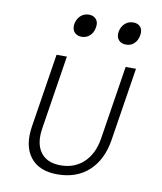

<svg xmlns="http://www.w3.org/2000/svg" viewBox="-86 -834 772 914"><g transform="rotate(10 300.0 -377.5)"><path d="M253 10Q164 10 122 -44.5Q80 -99 95 -194L151 -550H201L145 -194Q133 -119 164 -77Q195 -35 261 -35Q328 -35 372.5 -77Q417 -119 429 -194L485 -550H535L479 -194Q463 -97 404 -43.5Q345 10 253 10ZM468 -655Q444 -655 431.5 -670Q419 -685 423 -710Q428 -735 444.5 -750Q461 -765 485 -765Q508 -765 520 -750Q532 -735 527 -710Q523 -685 507 -670Q491 -655 468 -655ZM253 -655Q230 -655 217.5 -670Q205 -685 209 -710Q214 -735 230.5 -750Q247 -765 270 -765Q293 -765 305.5 -750Q318 -735 313 -710Q309 -685 292.5 -670Q276 -655 253 -655Z"/></g></svg>

Font: JetBrains Mono Thin
Style: Italic
Weight: 100
Italic angle: -9°
Monospace: yes
Designer: Philipp Nurullin, Konstantin Bulenkov
Foundry: JetBrains
Version: Version 2.305; ttfautohint (v1.8.4.7-5d5b)